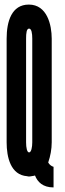

<svg xmlns="http://www.w3.org/2000/svg" viewBox="-20 -763 284 839"><path d="M206 -594C206 -654 186 -743 106 -743C31 -743 9 -670 9 -594V-141C9 -77 26 2 99 7C100 7 101 8 103 8H111L123 6C126 6 129 5 132 4H133C144 32 167 56 214 56V-34C204 -37 197 -43 191 -52V-53C192 -52 191 -53 191 -54C200 -80 206 -111 206 -141ZM121 -141C121 -121 117 -97 107 -97C98 -97 94 -118 94 -141V-594C94 -618 96 -638 107 -638C118 -638 121 -617 121 -594Z"/></svg>

Font: League Gothic Condensed
Style: Regular
Weight: 400
Width: 3
Designer: Tyler Finck
Foundry: The League of Moveable Type
Version: Version 1.001;PS 001.001;hotconv 1.0.56;makeotf.lib2.0.21325